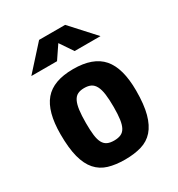

<svg xmlns="http://www.w3.org/2000/svg" viewBox="-172 -826 875 945"><g transform="rotate(-30 265.0 -354.0)"><path d="M480 -260Q480 -181 466 -129.5Q452 -78 425 -47.5Q398 -17 357.5 -5Q317 7 264 7Q211 7 171 -5Q131 -17 104 -47.5Q77 -78 63.5 -129.5Q50 -181 50 -260Q50 -388 100.5 -447.5Q151 -507 264 -507Q377 -507 428.5 -447.5Q480 -388 480 -260ZM344 -245Q344 -289 340 -318.5Q336 -348 326.5 -366Q317 -384 302 -391.5Q287 -399 264 -399Q242 -399 227 -391.5Q212 -384 203 -366Q194 -348 190 -318.5Q186 -289 186 -245Q186 -203 189.5 -175.5Q193 -148 202 -131.5Q211 -115 226 -108Q241 -101 264 -101Q287 -101 302.5 -108Q318 -115 327 -131.5Q336 -148 340 -175.5Q344 -203 344 -245ZM315 -580 265 -654 215 -580H69L191 -715H339L462 -580Z"/></g></svg>

Font: Share
Style: Bold
Weight: 700
Designer: Ralph du Carrois
Version: Version 1.002